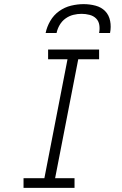

<svg xmlns="http://www.w3.org/2000/svg" viewBox="-20 -910 590 930"><path d="M341 0H94V-47H195L307 -623H213V-670H460V-623H359L247 -47H341ZM201 -750Q207 -780 223.5 -808.5Q240 -837 266.5 -856Q293 -875 324 -882.5Q355 -890 385 -890Q415 -890 443 -882.5Q471 -875 489.5 -856Q508 -837 513.5 -808.5Q519 -780 513 -750H460Q464 -770 461 -789Q458 -808 445.5 -820.5Q433 -833 414 -838Q395 -843 375 -843Q355 -843 335 -838Q315 -833 297.5 -820.5Q280 -808 269 -789Q258 -770 254 -750Z"/></svg>

Font: Lode Dark Term
Style: Italic
Weight: 400
Italic angle: -11°
Monospace: yes
Designer: Belleve Invis
Foundry: Belleve Invis
Version: Version 29.2.0